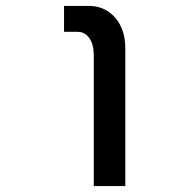

<svg xmlns="http://www.w3.org/2000/svg" viewBox="-20 -629 640 649"><path d="M241.5 -521.5H196.5V-609H280Q317.5 -609 345.5 -590.2Q373.5 -571.5 388.5 -539.5Q403.5 -507.5 403.5 -468.5V0H297V-442Q297 -479 282 -500.2Q267 -521.5 241.5 -521.5Z"/></svg>

Font: JuliaMono Medium
Style: Regular
Weight: 500
Monospace: yes
Designer: cormullion
Foundry: corm
Version: Version 0.054; ttfautohint (v1.8.4)